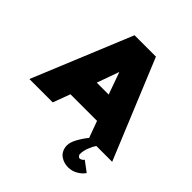

<svg xmlns="http://www.w3.org/2000/svg" viewBox="-247 -822 1203 1203"><g transform="rotate(45 355.0 -220.0)"><path d="M545 220Q528 220 511.2 215Q494.5 210 479 199.5Q463.5 189 453.8 170Q444 151 444 126.5Q444 100.5 463.2 64.8Q482.5 29 509.5 -4L469 -114.5H233.5L191 0H-16L256 -660H445.5L717.5 0H577Q563 20 551.5 50.5Q540 81 540 109Q540 116 546.2 122.8Q552.5 129.5 557 129.5Q566.5 129.5 574.8 124Q583 118.5 587 112L654.5 162.5Q640.5 184.5 611 202.2Q581.5 220 545 220ZM298.5 -282.5H404L352 -428H350.5Z"/></g></svg>

Font: League Spartan Black
Style: Regular
Weight: 900
Foundry: The League of Moveable Type
Version: Version 2.002